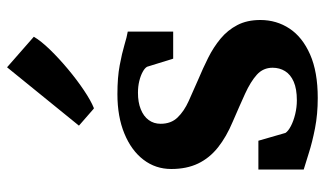

<svg xmlns="http://www.w3.org/2000/svg" viewBox="-212 -716 938 555"><g transform="rotate(-90 257.5 -438.0)"><path d="M128.7 -160.6 151.3 -82.3Q156.5 -74.3 171.2 -66.6Q185.8 -59 205.5 -54.2Q225.3 -49.4 245.6 -49.4Q278.5 -49.4 299.3 -58.5Q320 -67.5 329.9 -83.5Q339.7 -99.4 339.7 -119.5Q339.7 -146.8 319.6 -165Q299.5 -183.1 264.7 -199Q229.8 -214.9 184.3 -234.5Q140.1 -253 109.4 -277.4Q78.7 -301.8 62.8 -334.9Q47 -367.9 47 -412.3Q47 -457.8 73.8 -492.8Q100.5 -527.8 149.3 -547.9Q198 -568.1 263.4 -568.1Q312 -568.1 346.7 -561.5Q381.4 -555 405.2 -547.9Q429 -540.7 444.2 -538.2V-406.9H365.9L342.5 -482.4Q338.6 -489.2 327.6 -495.1Q316.7 -501.1 301.2 -504.9Q285.7 -508.7 267.4 -508.7Q240 -508.8 219.7 -500.6Q199.4 -492.5 188.6 -477.8Q177.7 -463.1 177.7 -443.1Q177.7 -413 195.9 -394.2Q214.1 -375.3 243.4 -362.1Q272.7 -348.9 305.4 -334.6Q337.4 -321.2 368.3 -305.8Q399.1 -290.4 423.8 -269.9Q448.4 -249.5 463 -221.5Q477.7 -193.5 477.7 -154.9Q477.7 -108.1 452.9 -70.6Q428.2 -33.2 378 -11.1Q327.8 11 252.2 11Q205.3 11 164.8 3.1Q124.4 -4.8 93.8 -14.6Q63.2 -24.3 45.4 -29.6V-160.6ZM223.4 -636.3H221.6L172.3 -679.3L341 -887.1L429.3 -809.7Q417.2 -789 391.9 -762.9Q366.5 -736.8 335.5 -710.9Q304.5 -685 274.5 -664.9Q244.6 -644.8 223.4 -636.3Z"/></g></svg>

Font: Merriweather 7pt Light
Style: Regular
Weight: 300
Designer: Eben Sorkin
Foundry: Eben Sorkin
Version: Version 2.200;gftools[0.9.31]